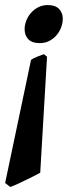

<svg xmlns="http://www.w3.org/2000/svg" viewBox="-49 -474 302 756"><path d="M47.9 -359.4Q47.9 -375 54.2 -391.8Q60.5 -408.7 72.5 -422.6Q84.5 -436.5 101.3 -445.3Q118.2 -454.1 139.2 -454.1Q168.5 -454.1 183.3 -439Q198.2 -423.8 198.2 -400.4Q198.2 -384.3 192.1 -367.2Q186 -350.1 174.3 -336.2Q162.6 -322.3 145.8 -313.2Q128.9 -304.2 107.4 -304.2Q76.7 -304.2 62.3 -319.6Q47.9 -335 47.9 -359.4ZM109.4 206.1Q99.1 211.9 83 220Q66.9 228 49.8 236.3Q32.7 244.6 17.1 251.7Q1.5 258.8 -8.3 262.2L-28.8 246.6L73.2 -238.3Q83 -245.1 97.9 -251Q112.8 -256.8 124 -260.7L136.2 -250.5Z"/></svg>

Font: Gentium Basic
Style: Bold Italic
Weight: 700
Italic angle: -8°
Designer: J. Victor Gaultney and Annie Olsen
Foundry: SIL International
Version: Version 1.102; 2013; Maintenance release